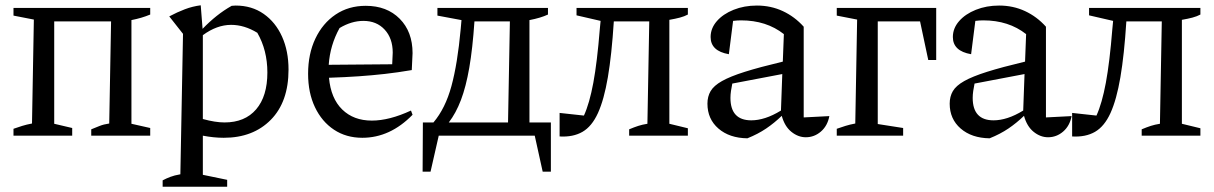

<svg xmlns="http://www.w3.org/2000/svg" viewBox="-20 -513 4592 726"><path d="M31 0V-26Q48 -32 64 -37Q80 -42 101 -46L108 -439L31 -454V-483H548V-458Q531 -451 514 -446Q497 -441 477 -437V-45L548 -29V0H325V-24Q340 -30 356 -36.5Q372 -43 393 -46L400 -432H185V-45L253 -29V0Z M595 193V169Q608 162 623.5 156Q639 150 662 146L672 -385L620 -451Q650 -467 679 -478Q708 -489 739 -493L746 -404Q772 -431 799 -452.5Q826 -474 856 -491Q863 -492 871 -492Q932 -492 977 -460.5Q1022 -429 1046.5 -374.5Q1071 -320 1071 -250Q1071 -128 1004 -60Q937 8 826 8Q788 8 747 0V148L839 167V193ZM854 -419Q800 -419 747 -380V-63Q794 -50 829 -50Q906 -50 948.5 -99.5Q991 -149 991 -239Q991 -323 953 -389Q904 -419 854 -419Z M1350 8Q1289 8 1243 -22.5Q1197 -53 1171 -107.5Q1145 -162 1145 -234Q1145 -309 1172.5 -367Q1200 -425 1249 -458Q1298 -491 1363 -491Q1443 -491 1491.5 -442Q1540 -393 1540 -312L1537 -248Q1484 -239 1435.5 -233.5Q1387 -228 1336 -224.5Q1285 -221 1224 -219Q1231 -141 1274 -99Q1317 -57 1386 -57Q1452 -57 1534 -95L1540 -79Q1455 8 1350 8ZM1264 -407Q1228 -342 1223 -268L1463 -270L1465 -314Q1465 -368 1434.5 -401Q1404 -434 1354 -434Q1309 -434 1264 -407Z M1578 136 1579 -50H1619Q1664 -103 1687 -187.5Q1710 -272 1722 -403L1725 -437L1634 -454V-483H2052V-458Q2024 -445 1982 -437V-50H2063V136H2032L2002 0H1639L1608 136ZM1774 -432Q1767 -329 1754.5 -257Q1742 -185 1723 -135Q1704 -85 1677 -50H1901L1908 -432Z M2096 3V-86L2188 -76Q2209 -122 2223.5 -200Q2238 -278 2248 -403L2251 -434L2160 -455V-483H2581V-458Q2568 -451 2551 -446.5Q2534 -442 2511 -438V-45L2581 -28V0H2359V-24Q2378 -32 2393.5 -37Q2409 -42 2428 -45L2435 -432H2301Q2293 -306 2278.5 -221Q2264 -136 2241 -85.5Q2218 -35 2182.5 -14.5Q2147 6 2096 3Z M2806 10Q2738 9 2696.5 -27Q2655 -63 2655 -121Q2655 -148 2667 -168.5Q2679 -189 2710 -206.5Q2741 -224 2796.5 -241.5Q2852 -259 2940 -280L2944 -384Q2878 -436 2782 -436Q2768 -436 2752 -434L2736 -308Q2667 -320 2667 -373Q2667 -406 2690.5 -433Q2714 -460 2754 -476Q2794 -492 2842 -492Q2895 -492 2940 -471Q2985 -450 3019 -412V-69L3116 -74Q3109 -37 3084 -15.5Q3059 6 3027 6Q2998 6 2972.5 -14.5Q2947 -35 2936 -75Q2908 -48 2877 -27Q2846 -6 2806 10ZM2742 -143Q2742 -58 2821 -58Q2846 -58 2874 -67Q2902 -76 2933 -95L2938 -233L2749 -197Q2746 -183 2744 -169Q2742 -155 2742 -143Z M3520 -483V-286H3490L3459 -432H3299V-44L3395 -29V0H3144V-26Q3161 -32 3177 -37Q3193 -42 3214 -46L3221 -439L3144 -454V-483Z M3722 10Q3654 9 3612.5 -27Q3571 -63 3571 -121Q3571 -148 3583 -168.5Q3595 -189 3626 -206.5Q3657 -224 3712.5 -241.5Q3768 -259 3856 -280L3860 -384Q3794 -436 3698 -436Q3684 -436 3668 -434L3652 -308Q3583 -320 3583 -373Q3583 -406 3606.5 -433Q3630 -460 3670 -476Q3710 -492 3758 -492Q3811 -492 3856 -471Q3901 -450 3935 -412V-69L4032 -74Q4025 -37 4000 -15.5Q3975 6 3943 6Q3914 6 3888.5 -14.5Q3863 -35 3852 -75Q3824 -48 3793 -27Q3762 -6 3722 10ZM3658 -143Q3658 -58 3737 -58Q3762 -58 3790 -67Q3818 -76 3849 -95L3854 -233L3665 -197Q3662 -183 3660 -169Q3658 -155 3658 -143Z M4034 3V-86L4126 -76Q4147 -122 4161.5 -200Q4176 -278 4186 -403L4189 -434L4098 -455V-483H4519V-458Q4506 -451 4489 -446.5Q4472 -442 4449 -438V-45L4519 -28V0H4297V-24Q4316 -32 4331.5 -37Q4347 -42 4366 -45L4373 -432H4239Q4231 -306 4216.5 -221Q4202 -136 4179 -85.5Q4156 -35 4120.5 -14.5Q4085 6 4034 3Z"/></svg>

Font: Piazzolla
Style: Regular
Weight: 400
Designer: Juan Pablo del Peral
Foundry: Huerta Tipografica
Version: Version 1.330